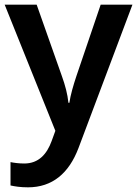

<svg xmlns="http://www.w3.org/2000/svg" viewBox="-20 -562 587 822"><path d="M0 -542 217 -2 201 42C181 97 146 138 84 138C61 138 39 135 25 132V232C43 236 67 240 100 240C204 240 275 180 316 72L547 -542H411L307 -236C294 -197 282 -156 277 -122H273C269 -160 259 -197 245 -236L137 -542Z"/></svg>

Font: Noto Sans Vithkuqi SemiBold
Style: Regular
Weight: 600
Version: Version 1.001